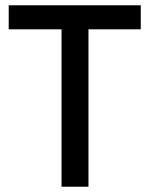

<svg xmlns="http://www.w3.org/2000/svg" viewBox="-20 -707 566 727"><path d="M13 -596V-687H513V-596H315V0H213V-596Z"/></svg>

Font: TitilliumText
Style: Medium
Weight: 500
Designer: Accademia di Belle Arti di Urbino and others
Foundry: Accademia di Belle Arti di Urbino and others.
Version: Version 60.001